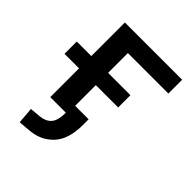

<svg xmlns="http://www.w3.org/2000/svg" viewBox="-194 -609 906 906"><g transform="rotate(45 258.5 -156.0)"><path d="M92 186 85 104 140 99Q177 95 195.5 73Q214 51 214 0H110V-192H13V-274H110V-498H492V-406H222V-274H371V-192H222V-54H312V-17Q312 80 266.5 128Q221 176 150 181Z"/></g></svg>

Font: Nunito Sans 7pt SemiBold
Style: Regular
Weight: 600
Designer: Vernon Adams
Foundry: Vernon Adams
Version: Version 3.101;gftools[0.9.27]